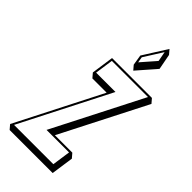

<svg xmlns="http://www.w3.org/2000/svg" viewBox="-356 -1227 1334 1334"><g transform="rotate(45 311.5 -560.0)"><path d="M595.3 -825H203.6L179.9 -660L207.1 -628.2L347.1 -628.2L26.8 0L54 31.8H476.7L500.4 -133.2L473.2 -165H301.8L622.5 -793.2ZM330 -976 342.5 -899 369.8 -867.2 490.1 -1005.2 468.2 -1120.2 441 -1152ZM345.9 -974.8 432.7 -1112.4 446.5 -1039.6 352.8 -932.1ZM571.7 -810 234.6 -150H456L436.6 -15H50.4L387 -675H197L216.5 -810Z"/></g></svg>

Font: Blink
Style: 3DObl
Weight: 400
Designer: Mew Too
Foundry: Cannot Into Space Fonts
Version: Version 001.000